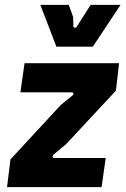

<svg xmlns="http://www.w3.org/2000/svg" viewBox="-20 -770 519 790"><path d="M9 0 23 -114 231 -339 278 -377Q283 -381 282 -385.5Q281 -390 275 -390H64L81 -510H470L457 -397L253 -178L199 -133Q195 -129 196.5 -124.5Q198 -120 203 -120H415L398 0ZM212 -578 146 -750H263L281 -700L282 -663Q282 -657 287.5 -656Q293 -655 297 -662L353 -750H476L362 -578Z"/></svg>

Font: Finlandica
Style: Italic
Weight: 400
Italic angle: -8°
Designer: Niklas Ekholm, Juho Hiilivirta, Jaakko Suomalainen
Foundry: Helsinki Type Studio
Version: Version 1.064